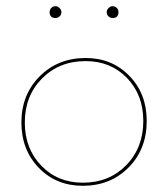

<svg xmlns="http://www.w3.org/2000/svg" viewBox="-20 -596 542 619"><path d="M159 -538Q140 -538 140 -557Q140 -565 145.5 -570.5Q151 -576 159 -576Q166 -576 172 -570Q178 -564 178 -557Q178 -549 172.5 -543.5Q167 -538 159 -538ZM343 -538Q335 -538 329.5 -543.5Q324 -549 324 -557Q324 -564 330 -570Q336 -576 343 -576Q351 -576 356.5 -570.5Q362 -565 362 -557Q362 -538 343 -538ZM247 3Q161 3 105 -55Q49 -113 49 -201Q49 -291 108 -350Q167 -409 256 -409Q341 -409 397 -351.5Q453 -294 453 -206Q453 -115 394.5 -56Q336 3 247 3ZM247 -7Q332 -7 387 -63.5Q442 -120 442 -206Q442 -290 389.5 -344.5Q337 -399 256 -399Q171 -399 115.5 -343Q60 -287 60 -201Q60 -117 113 -62Q166 -7 247 -7Z"/></svg>

Font: EauTest Hairline
Style: Regular
Weight: 250
Designer: Christian Thalmann (Catharsis Fonts)
Version: Version 0.001;PS 000.001;hotconv 1.0.88;makeotf.lib2.5.64775